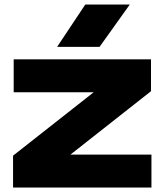

<svg xmlns="http://www.w3.org/2000/svg" viewBox="-20 -836 734 856"><path d="M38.2 0V-142L432.2 -451.8L575.6 -424.6H41V-571.4H653.2V-429.4L259.6 -119.6L138 -146.8H655.2V0ZM360.2 -815.8H558.6L423.8 -627H234.6Z"/></svg>

Font: Unbounded
Style: Regular
Weight: 400
Designer: Luke Prowse, Jean-Baptiste Morizot, Fátima Lázaro, Florian Runge
Foundry: NaN
Version: Version 1.701;gftools[0.9.28.dev5+ged2979d]